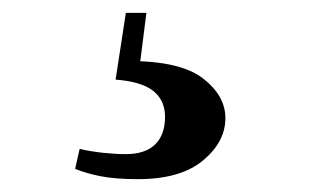

<svg xmlns="http://www.w3.org/2000/svg" viewBox="-20 -25 493 299"><path d="M160 99 176 -5H208L197 82L180 70Q261 70 296 97Q331 124 331 159Q331 196 296 225Q261 254 195 254Q160 254 137 249.5Q114 245 97 238L104 207Q122 211 141 213Q160 215 176 215Q206 215 221.5 200Q237 185 237 157Q237 131 218.5 116.5Q200 102 160 99Z"/></svg>

Font: Noto Serif JP ExtraLight Black
Style: Regular
Weight: 900
Version: Version 2.003-H1;hotconv 1.1.1;makeotfexe 2.6.0